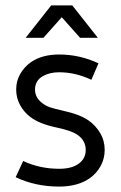

<svg xmlns="http://www.w3.org/2000/svg" viewBox="-20 -686 448 712"><path d="M169.9 -666H248L342.8 -545.9H276.9L209 -622.1L141.1 -545.9H75.2ZM345.2 -451.2 318.8 -390.1Q260.3 -418 199.2 -418Q164.1 -418 139.2 -403.8Q109.9 -387.2 109.9 -354Q109.9 -324.7 134.8 -305.2Q148.4 -293.9 164.8 -288.3Q181.2 -282.7 211.9 -275.9Q276.9 -261.7 309.1 -238.8Q335 -220.2 351.6 -192.4Q368.2 -164.6 368.2 -129.9Q368.2 -97.7 353.3 -70.6Q338.4 -43.5 314 -25.9Q269.5 5.9 199.2 5.9Q111.8 5.9 38.1 -28.8L65.9 -88.9Q127.9 -60.1 199.2 -60.1Q246.6 -60.1 272 -79.1Q297.9 -98.1 297.9 -129.9Q297.9 -163.1 270 -184.1Q247.1 -201.2 190.9 -212.9Q125.5 -226.6 92.8 -252Q68.8 -270 54.4 -296.6Q40 -323.2 40 -354Q40 -386.2 55.4 -412.4Q70.8 -438.5 94.2 -455.1Q135.7 -483.9 199.2 -483.9Q275.4 -483.9 345.2 -451.2Z"/></svg>

Font: Gidolinya
Style: Regular
Weight: 400
Version: Version 1.0.3